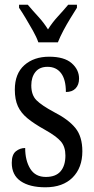

<svg xmlns="http://www.w3.org/2000/svg" viewBox="-20 -786 401 816"><path d="M173 10Q106 10 68 -16Q30 -42 30 -94Q30 -129 47.5 -143Q65 -157 87 -157Q87 -104 108.5 -69Q130 -34 175 -34Q217 -34 237.5 -58Q258 -82 258 -125Q258 -162 239 -184.5Q220 -207 170 -235Q125 -260 97 -283Q69 -306 56 -334.5Q43 -363 43 -405Q43 -473 83.5 -509Q124 -545 189 -545Q253 -545 284.5 -517.5Q316 -490 316 -452Q316 -426 301.5 -410.5Q287 -395 260 -395Q260 -448 239.5 -475Q219 -502 182 -502Q148 -502 130.5 -480Q113 -458 113 -423Q113 -382 135 -360Q157 -338 209 -310Q270 -279 300 -242.5Q330 -206 330 -143Q330 -73 288.5 -31.5Q247 10 173 10ZM143 -606Q135 -629 120 -655.5Q105 -682 89.5 -708Q74 -734 61 -753V-766H98Q119 -741 142.5 -715.5Q166 -690 184 -661Q202 -690 225.5 -715.5Q249 -741 270 -766H307V-753Q295 -734 279 -708Q263 -682 249 -655.5Q235 -629 226 -606Z"/></svg>

Font: Noto Serif ExtraCondensed
Style: Regular
Weight: 400
Width: 2
Designer: Monotype Design Team
Foundry: Monotype Imaging Inc.
Version: Version 2.015